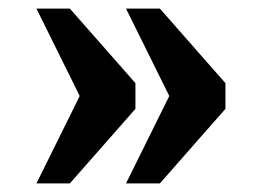

<svg xmlns="http://www.w3.org/2000/svg" viewBox="-20 -494 610 448"><path d="M274 -66 375 -270 274 -474H353L506 -300V-240L353 -66ZM65 -66 166 -270 65 -474H143L296 -300V-240L143 -66Z"/></svg>

Font: Noto Serif Telugu ExtraBold
Style: Regular
Weight: 800
Designer: Jelle Bosma - Monotype Design Team
Foundry: Monotype Imaging Inc.
Version: Version 2.005; ttfautohint (v1.8.4.7-5d5b)